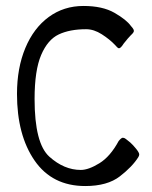

<svg xmlns="http://www.w3.org/2000/svg" viewBox="-20 -612 509 644"><path d="M37 -297Q37 -384 65 -451Q93 -518 143.5 -555Q194 -592 260 -592Q324 -592 364 -569Q404 -546 419 -525Q420 -524 424.5 -518.5Q429 -513 429 -508Q429 -503 419 -494Q410 -485 395 -466Q385 -450 379 -450Q376 -450 372 -454.5Q368 -459 366 -461Q348 -480 321.5 -497Q295 -514 269 -514Q214 -514 177 -496.5Q140 -479 118 -427.5Q96 -376 96 -280Q96 -131 145.5 -86.5Q195 -42 251 -42Q277 -42 313.5 -64.5Q350 -87 378 -139Q387 -150 392 -150Q397 -150 402 -146L417 -134Q426 -126 436.5 -113Q447 -100 447 -94Q447 -90 444 -85Q424 -53 382 -20.5Q340 12 266 12Q155 12 96 -73.5Q37 -159 37 -297Z"/></svg>

Font: Barriecito
Style: Regular
Weight: 400
Designer: Pablo Cosgaya & Sergio Jiménez
Foundry: Pablo Cosgaya & Sergio Jiménez
Version: Version 1.001